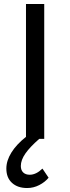

<svg xmlns="http://www.w3.org/2000/svg" viewBox="-20 -700 355 968"><path d="M225 196Q207 218 178 233Q149 248 117 248Q69 248 40.5 222Q12 196 12 150Q12 110 37.5 69Q63 28 111 -10V-680H203V0H178Q131 41 108 74Q85 107 85 137Q85 158 97 169.5Q109 181 130 181Q162 181 194 150Z"/></svg>

Font: Martel Sans
Style: Regular
Weight: 400
Designer: Dan Reynolds and Mathieu Réguer
Foundry: Dan Reynolds and Mathieu Réguer
Version: Version 1.002; ttfautohint (v1.1) -l 5 -r 5 -G 72 -x 0 -D la